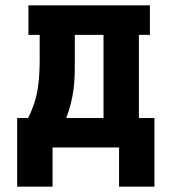

<svg xmlns="http://www.w3.org/2000/svg" viewBox="-20 -550 640 716"><path d="M424 146V0H176V146H44V-110H85Q98 -136 107 -163Q116 -190 120.5 -218Q125 -246 126.5 -274.5Q128 -303 128 -331V-420H86V-530H539V-420H498V-110H556V146ZM227 -110H366V-420H259V-331Q259 -303 258.5 -275Q258 -247 254.5 -219Q251 -191 244 -163.5Q237 -136 227 -110Z"/></svg>

Font: Iosevka Slab XBdEx
Style: Regular
Weight: 800
Width: 7
Monospace: yes
Designer: Belleve Invis
Foundry: Belleve Invis
Version: Version 11.1.0; ttfautohint (v1.8.3)